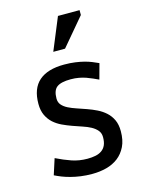

<svg xmlns="http://www.w3.org/2000/svg" viewBox="-105 -725 599 801"><g transform="rotate(-15 194.5 -325.0)"><path d="M36.1 0ZM275.9 -125Q275.9 -142.6 266.1 -154.3Q256.3 -166 240.7 -174.6Q225.1 -183.1 204.8 -189.7Q184.6 -196.3 163.6 -203.9Q142.6 -211.4 122.3 -220.9Q102.1 -230.5 86.4 -244.6Q70.8 -258.8 61 -279.3Q51.3 -299.8 51.3 -328.6Q51.3 -395 88.4 -427.2Q125.5 -459.5 196.8 -459.5Q223.6 -459.5 244.6 -456.5Q265.6 -453.6 282.7 -449.2Q299.8 -444.8 314 -439Q328.1 -433.1 341.3 -427.2L323.2 -360.8Q311.5 -366.2 299.1 -371.8Q286.6 -377.4 272.7 -382.3Q258.8 -387.2 242.7 -390.1Q226.6 -393.1 207.5 -393.1Q166 -393.1 147.9 -379.6Q129.9 -366.2 129.9 -330.6Q129.9 -314 139.4 -303Q148.9 -292 164.8 -283.9Q180.7 -275.9 200.7 -269.3Q220.7 -262.7 241.9 -255.1Q263.2 -247.6 283.2 -237.8Q303.2 -228 319.1 -213.6Q335 -199.2 344.5 -179Q354 -158.7 354 -129.9Q354 -90.8 340.8 -64Q327.6 -37.1 305.7 -20.3Q283.7 -3.4 254.6 4.2Q225.6 11.7 193.8 11.7Q166.5 11.7 143.8 8.5Q121.1 5.4 101.6 0.2Q82 -4.9 65.9 -11.2Q49.8 -17.6 36.1 -24.4L58.1 -92.8Q91.8 -76.2 123.3 -65.4Q154.8 -54.7 190.4 -54.7Q209.5 -54.7 225.1 -57.9Q240.7 -61 252.2 -69.1Q263.7 -77.1 269.8 -90.6Q275.9 -104 275.9 -125ZM225.1 -662.1H318.4V-641.1L218.3 -522.5H167.5Z"/></g></svg>

Font: PT Astra Sans
Style: Regular
Weight: 400
Designer: A.Korolkova, I. Chaeva
Foundry: ParaType Ltd
Version: Version 1.001; ttfautohint (v1.6)